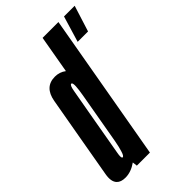

<svg xmlns="http://www.w3.org/2000/svg" viewBox="-263 -871 960 960"><g transform="rotate(-45 216.5 -391.0)"><path d="M115 0 112 -25.5Q72.5 2.5 33 2.5Q1 2.5 -14 -13.5Q-34 -34 -25.5 -81.5Q-10.5 -165.5 13 -301Q37 -437 51.8 -520.8Q66.5 -604.5 140 -604.5Q173 -604.5 198.5 -585L233.5 -785H345.5L207.5 0ZM343.5 -647 385 -785H460.5L417 -647ZM124.5 -164 173 -440.5Q179 -475.5 180 -496Q181 -519 174.5 -521.5Q173.5 -521.5 172.5 -521.5Q163 -521.5 156.8 -486Q150.5 -450.5 124 -301Q97.5 -150.5 91.5 -115Q85.5 -83 93 -79.5Q93.5 -79.5 94.5 -79.5Q103 -79.5 110.5 -105Q117.5 -126 124.5 -164Z"/></g></svg>

Font: Anybody UltraCondensed SemiBold
Style: Italic
Weight: 600
Width: 1
Italic angle: -10°
Designer: Tyler Finck
Foundry: Etcetera Type Company
Version: Version 1.010; ttfautohint (v1.8.3) -l 8 -r 50 -G 200 -x 14 